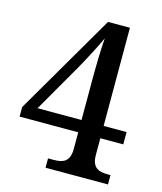

<svg xmlns="http://www.w3.org/2000/svg" viewBox="-108 -793 735 873"><g transform="rotate(15 259.5 -357.0)"><path d="M189 0H483V-44H471C429 -44 395 -53 395 -116V-194H503V-252H395V-714H292L15 -239V-194H291V-116C291 -53 257 -44 214 -44H189ZM84 -252 217 -483C238 -520 284 -607 297 -638C292 -576 291 -494 291 -436V-252Z"/></g></svg>

Font: Noto Serif Myanmar SemiCondensed Medium
Style: Regular
Weight: 500
Width: 4
Designer: Ben Mitchell and the Monotype Design Team
Foundry: Monotype Imaging Inc.
Version: Version 2.106